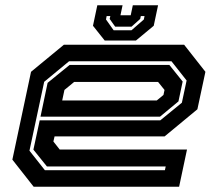

<svg xmlns="http://www.w3.org/2000/svg" viewBox="-20 -710 828 730"><path d="M680 -540 761 -437 730.5 -294.5 606 -191.5H187.5L183 -172L207 -141.5H691L661 0H108L27 -103L98 -437L223 -540ZM632 -477H242.5L148 -399L92 -137L150.5 -63H607L610 -77H158.5L107 -141L131 -252.5H589.5L671.5 -319.5L689.5 -404ZM624 -463 674.5 -400 658.5 -324.5 588.5 -266.5H134L161 -395L244.5 -463ZM581 -398.5H262L225 -368L216.5 -328H576L601.5 -349L605.5 -368ZM378 -556 333.5 -612 350 -690H446L438 -652H477L485 -690H581L564.5 -612L497 -556ZM412 -595H480L527 -636L529.5 -649H515.5L513 -638L480 -608.5H418L397 -638L399.5 -649H385.5L383 -636Z"/></svg>

Font: Tourney Expanded Regular
Style: Bold Italic
Weight: 700
Width: 7
Italic angle: -12°
Designer: Tyler Finck
Foundry: Etcetera Type Co
Version: Version 1.010; ttfautohint (v1.8.3)